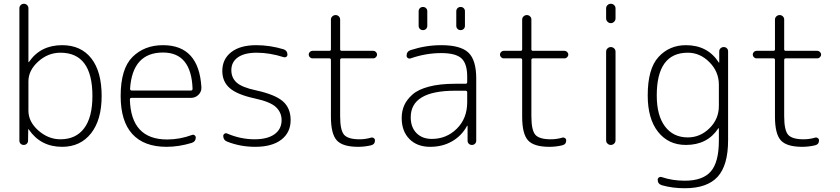

<svg xmlns="http://www.w3.org/2000/svg" viewBox="-20 -770 4460 1020"><path d="M131 -338V-182Q131 -123 184 -76.5Q237 -30 301 -30Q383 -30 427 -88.5Q471 -147 471 -260Q471 -490 301 -490Q235 -490 183 -443Q131 -396 131 -338ZM83 -23V-726Q83 -736 90 -743Q97 -750 107 -750Q117 -750 124 -743Q131 -736 131 -726V-441Q131 -440 132 -440Q134 -440 134 -441Q195 -530 310 -530Q410 -530 465 -460Q520 -390 520 -260Q520 -133 463.5 -61.5Q407 10 310 10Q196 10 133 -82Q133 -84 131 -84Q130 -84 130 -83L129 -23Q129 -13 122.5 -6.5Q116 0 106 0Q96 0 89.5 -6.5Q83 -13 83 -23Z M846 -491Q684 -491 671 -299Q671 -289 680 -289H994Q1003 -289 1003 -299Q996 -491 846 -491ZM865 10Q745 10 683 -58Q621 -126 621 -260Q621 -405 684 -467.5Q747 -530 846 -530Q1037 -530 1050 -306Q1051 -283 1034.5 -266.5Q1018 -250 994 -250H678Q670 -250 670 -241Q676 -29 868 -29Q935 -29 1000 -53Q1007 -56 1013.5 -51.5Q1020 -47 1020 -39Q1020 -18 999 -11Q930 10 865 10Z M1334 -247Q1241 -267 1201 -301.5Q1161 -336 1161 -393Q1161 -456 1208.5 -493Q1256 -530 1341 -530Q1414 -530 1487 -508Q1507 -501 1507 -480Q1507 -472 1501 -468Q1495 -464 1488 -466Q1413 -490 1344 -490Q1279 -490 1244 -465.5Q1209 -441 1209 -397Q1209 -357 1237 -331.5Q1265 -306 1340 -290Q1441 -268 1482.5 -232Q1524 -196 1524 -132Q1524 -66 1474.5 -28Q1425 10 1336 10Q1256 10 1186 -18Q1166 -26 1166 -48Q1166 -55 1172.5 -59.5Q1179 -64 1186 -61Q1258 -30 1332 -30Q1401 -30 1438.5 -57Q1476 -84 1476 -132Q1476 -172 1446.5 -200.5Q1417 -229 1334 -247Z M1640 -460Q1632 -460 1626 -466Q1620 -472 1620 -480Q1620 -488 1626 -494Q1632 -500 1640 -500H1730Q1738 -500 1738 -508V-666Q1738 -676 1745.5 -683Q1753 -690 1763 -690Q1773 -690 1780 -683Q1787 -676 1787 -666V-508Q1787 -500 1795 -500H1963Q1971 -500 1977 -494Q1983 -488 1983 -480Q1983 -472 1977 -466Q1971 -460 1963 -460H1795Q1787 -460 1787 -451V-153Q1787 -77 1808.5 -53.5Q1830 -30 1890 -30Q1922 -30 1952 -39Q1959 -41 1965.5 -36.5Q1972 -32 1972 -24Q1972 -3 1951 2Q1917 10 1883 10Q1800 10 1769 -24.5Q1738 -59 1738 -150V-451Q1738 -460 1730 -460Z M2397 -288Q2162 -288 2162 -147Q2162 -94 2192.5 -63Q2223 -32 2274 -32Q2352 -32 2407 -86.5Q2462 -141 2462 -227V-279Q2462 -288 2453 -288ZM2265 10Q2196 10 2155 -31.5Q2114 -73 2114 -143Q2114 -180 2127.5 -210.5Q2141 -241 2171.5 -268Q2202 -295 2259.5 -310Q2317 -325 2397 -325H2453Q2462 -325 2462 -334V-363Q2462 -432 2431.5 -460Q2401 -488 2324 -488Q2242 -488 2162 -460Q2154 -457 2147 -461.5Q2140 -466 2140 -474Q2140 -497 2162 -504Q2242 -530 2324 -530Q2427 -530 2468.5 -490.5Q2510 -451 2510 -353V-23Q2510 -13 2503.5 -6.5Q2497 0 2487 0Q2477 0 2470.5 -6.5Q2464 -13 2464 -23V-101Q2464 -102 2463 -102Q2461 -102 2461 -101Q2433 -49 2382 -19.5Q2331 10 2265 10ZM2404 -710Q2404 -720 2410.5 -726.5Q2417 -733 2427 -733Q2437 -733 2443.5 -726.5Q2450 -720 2450 -710V-633Q2450 -623 2443.5 -616.5Q2437 -610 2427 -610Q2417 -610 2410.5 -616.5Q2404 -623 2404 -633ZM2204 -710Q2204 -720 2210.5 -726.5Q2217 -733 2227 -733Q2237 -733 2243.5 -726.5Q2250 -720 2250 -710V-633Q2250 -623 2243.5 -616.5Q2237 -610 2227 -610Q2217 -610 2210.5 -616.5Q2204 -623 2204 -633Z M2656 -460Q2648 -460 2642 -466Q2636 -472 2636 -480Q2636 -488 2642 -494Q2648 -500 2656 -500H2746Q2754 -500 2754 -508V-666Q2754 -676 2761.5 -683Q2769 -690 2779 -690Q2789 -690 2796 -683Q2803 -676 2803 -666V-508Q2803 -500 2811 -500H2979Q2987 -500 2993 -494Q2999 -488 2999 -480Q2999 -472 2993 -466Q2987 -460 2979 -460H2811Q2803 -460 2803 -451V-153Q2803 -77 2824.5 -53.5Q2846 -30 2906 -30Q2938 -30 2968 -39Q2975 -41 2981.5 -36.5Q2988 -32 2988 -24Q2988 -3 2967 2Q2933 10 2899 10Q2816 10 2785 -24.5Q2754 -59 2754 -150V-451Q2754 -460 2746 -460Z M3200 -25V-495Q3200 -506 3207.5 -513Q3215 -520 3225 -520Q3235 -520 3242.5 -513Q3250 -506 3250 -495V-25Q3250 -14 3242.5 -7Q3235 0 3225 0Q3215 0 3207.5 -7Q3200 -14 3200 -25ZM3200 -672V-725Q3200 -736 3207.5 -743Q3215 -750 3225 -750Q3235 -750 3242.5 -743Q3250 -736 3250 -725V-672Q3250 -662 3242.5 -654.5Q3235 -647 3225 -647Q3215 -647 3207.5 -654.5Q3200 -662 3200 -672Z M3634 -490Q3469 -490 3469 -263Q3469 -156 3513 -98Q3557 -40 3634 -40Q3700 -40 3749.5 -89Q3799 -138 3799 -207V-320Q3799 -389 3749 -439.5Q3699 -490 3634 -490ZM3624 0Q3531 0 3476 -69.5Q3421 -139 3421 -263Q3421 -405 3478.5 -467.5Q3536 -530 3624 -530Q3739 -530 3798 -439Q3798 -437 3800 -437Q3801 -437 3801 -438V-497Q3801 -507 3808 -513.5Q3815 -520 3825 -520Q3835 -520 3841.5 -513.5Q3848 -507 3848 -497V-25Q3848 108 3792.5 169Q3737 230 3618 230Q3551 230 3496 214Q3474 207 3474 185Q3474 177 3481 172.5Q3488 168 3496 171Q3552 190 3618 190Q3714 190 3756.5 140.5Q3799 91 3799 -23V-88Q3799 -89 3798 -89Q3796 -89 3796 -88Q3738 0 3624 0Z M3999 -460Q3991 -460 3985 -466Q3979 -472 3979 -480Q3979 -488 3985 -494Q3991 -500 3999 -500H4089Q4097 -500 4097 -508V-666Q4097 -676 4104.5 -683Q4112 -690 4122 -690Q4132 -690 4139 -683Q4146 -676 4146 -666V-508Q4146 -500 4154 -500H4322Q4330 -500 4336 -494Q4342 -488 4342 -480Q4342 -472 4336 -466Q4330 -460 4322 -460H4154Q4146 -460 4146 -451V-153Q4146 -77 4167.5 -53.5Q4189 -30 4249 -30Q4281 -30 4311 -39Q4318 -41 4324.5 -36.5Q4331 -32 4331 -24Q4331 -3 4310 2Q4276 10 4242 10Q4159 10 4128 -24.5Q4097 -59 4097 -150V-451Q4097 -460 4089 -460Z"/></svg>

Font: Rounded Mplus 1c Light
Style: Regular
Weight: 300
Version: Version 1.059.20150529